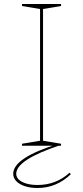

<svg xmlns="http://www.w3.org/2000/svg" viewBox="-20 -728 415 959"><path d="M285 -708V-698L195 -683V-25L285 -10V0H90V-10L180 -25V-683L90 -698V-708ZM284 -4Q172 33 116.5 69Q61 105 61 140Q61 165 90.5 180.5Q120 196 167 196Q213 196 253 181Q293 166 327 135L334 142Q300 175 258 193Q216 211 167 211Q132 211 104.5 202Q77 193 61.5 177Q46 161 46 140Q46 100 102.5 62.5Q159 25 273 -10Z"/></svg>

Font: Kalnia SemiExpanded Thin
Style: Regular
Weight: 250
Width: 6
Designer: Frida Medrano
Foundry: Frida Medrano
Version: Version 1.105